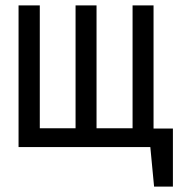

<svg xmlns="http://www.w3.org/2000/svg" viewBox="-20 -547 663 714"><path d="M623 -69V147H553L539 0H49V-527H128V-70H261V-527H339V-70H473V-527H551V-69Z"/></svg>

Font: Fira Mono
Style: Regular
Weight: 400
Designer: Carrois Corporate & Edenspiekermann AG
Foundry: Carrois Corporate GbR & Edenspiekermann AG
Version: Version 3.206